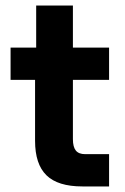

<svg xmlns="http://www.w3.org/2000/svg" viewBox="-20 -670 450 690"><path d="M106 -164V-383H18V-499H110V-650H242V-499H372V-383H242V-170Q242 -142 252.5 -129Q263 -116 286 -116H372V0H276Q188 0 147 -40Q106 -80 106 -164Z"/></svg>

Font: Stavian Bold
Style: Bold
Weight: 700
Version: Version 1.000; ttfautohint (v1.6)